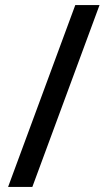

<svg xmlns="http://www.w3.org/2000/svg" viewBox="-20 -737 423 760"><path d="M374 -717H278L12 3H108Z"/></svg>

Font: Noto Sans Thai Looped SemiCondensed Medium
Style: Regular
Weight: 500
Width: 4
Designer: Sasikarn Vongin, Ben Mitchell
Foundry: The Fontpad Ltd
Version: Version 1.001